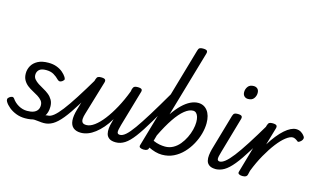

<svg xmlns="http://www.w3.org/2000/svg" viewBox="-111 -1357 2902 1730"><g transform="rotate(15 1340.0 -492.0)"><path d="M256 -10Q291 -26 320.5 -36.5Q350 -47 371 -52.5Q392 -58 402 -58Q411 -58 413.5 -46.5Q416 -35 412.5 -20.5Q409 -6 401 5.5Q393 17 381 17Q360 17 339.5 14Q319 11 295.5 10Q272 9 242 15ZM208 19Q163 19 124 4Q85 -11 56.5 -34.5Q28 -58 14 -82Q7 -93 7.5 -104.5Q8 -116 21 -126Q35 -136 46.5 -137.5Q58 -139 67 -127Q90 -93 128 -71.5Q166 -50 208 -50Q244 -50 267.5 -59Q291 -68 303.5 -86Q316 -104 316 -130Q316 -156 301 -174Q286 -192 263 -206.5Q240 -221 213 -235Q186 -249 163 -267Q140 -285 125 -311Q110 -337 110 -374Q110 -411 128 -444Q146 -477 184.5 -498Q223 -519 284 -519Q328 -519 362 -506Q396 -493 419 -473Q442 -453 454 -434Q461 -423 462.5 -414Q464 -405 447 -392Q434 -383 424 -383Q414 -383 404 -392Q380 -417 351.5 -433.5Q323 -450 281 -450Q235 -450 215.5 -431Q196 -412 196 -383Q196 -360 211 -342.5Q226 -325 249 -310Q272 -295 299 -280.5Q326 -266 349 -247.5Q372 -229 387 -203Q402 -177 402 -140Q402 -85 376.5 -49.5Q351 -14 307 2.5Q263 19 208 19Z M383 17Q369 17 362.5 5.5Q356 -6 357.5 -20.5Q359 -35 370 -46.5Q381 -58 402 -58Q425 -58 454.5 -81.5Q484 -105 523.5 -156Q563 -207 616.5 -290.5Q670 -374 741 -494Q749 -508 763.5 -506.5Q778 -505 787.5 -494.5Q797 -484 789 -471Q710 -328 652 -233.5Q594 -139 549 -84Q504 -29 464.5 -6Q425 17 383 17Z M727 15Q682 15 656 -6.5Q630 -28 626 -71.5Q622 -115 641 -179L730 -484Q736 -503 745.5 -509Q755 -515 774 -515Q804 -515 813 -506Q822 -497 816 -477L721 -159Q713 -134 711.5 -112Q710 -90 720 -77.5Q730 -65 757 -65Q792 -65 832 -94.5Q872 -124 913 -177Q954 -230 993.5 -302.5Q1033 -375 1066 -462L1070 -484Q1076 -503 1086 -509Q1096 -515 1115 -515Q1145 -515 1154 -506Q1163 -497 1156 -477L1060 -147Q1045 -96 1047 -77Q1049 -58 1071 -58Q1085 -58 1092 -46.5Q1099 -35 1097.5 -20.5Q1096 -6 1085 5.5Q1074 17 1053 17Q1012 17 991 1.5Q970 -14 964 -38Q958 -62 961 -90.5Q964 -119 972 -145L981 -180Q953 -132 921.5 -96Q890 -60 857.5 -35Q825 -10 792 2.5Q759 15 727 15Z M1053 17Q1039 17 1032.5 5.5Q1026 -6 1027.5 -20.5Q1029 -35 1040 -46.5Q1051 -58 1072 -58Q1097 -58 1126.5 -84Q1156 -110 1196 -166Q1236 -222 1292 -312.5Q1348 -403 1424 -534Q1432 -547 1446 -545.5Q1460 -544 1469 -533.5Q1478 -523 1470 -510Q1386 -357 1326 -255.5Q1266 -154 1221 -94Q1176 -34 1136 -8.5Q1096 17 1053 17Z M1312 15Q1295 15 1281 8Q1267 1 1273 -17L1549 -972Q1554 -991 1564 -997Q1574 -1003 1594 -1003Q1624 -1003 1632.5 -994Q1641 -985 1635 -965L1457 -353Q1496 -410 1534 -446.5Q1572 -483 1609 -501Q1646 -519 1681 -519Q1735 -519 1767.5 -477Q1800 -435 1800 -361Q1800 -314 1786 -262.5Q1772 -211 1745 -161.5Q1718 -112 1679.5 -71.5Q1641 -31 1592 -7Q1543 17 1484 17Q1453 17 1421 8Q1389 -1 1359 -16L1358 -11Q1355 2 1345 8.5Q1335 15 1312 15ZM1380 -85Q1412 -71 1439.5 -66Q1467 -61 1492 -61Q1532 -61 1566 -79.5Q1600 -98 1626 -129.5Q1652 -161 1670.5 -199Q1689 -237 1698.5 -275.5Q1708 -314 1708 -346Q1708 -374 1702 -394.5Q1696 -415 1684 -427Q1672 -439 1654 -439Q1618 -439 1576 -405.5Q1534 -372 1488.5 -305Q1443 -238 1395 -139Z M1987 17Q1946 17 1925 2Q1904 -13 1898 -37Q1892 -61 1895.5 -89.5Q1899 -118 1906 -145L2004 -484Q2010 -503 2019.5 -509Q2029 -515 2048 -515Q2078 -515 2087 -506Q2096 -497 2090 -477L1995 -147Q1979 -95 1981 -76.5Q1983 -58 2006 -58Q2020 -58 2027 -46.5Q2034 -35 2032 -20.5Q2030 -6 2019 5.5Q2008 17 1987 17ZM2103 -669Q2082 -669 2068 -682.5Q2054 -696 2054 -721Q2054 -749 2071 -772Q2088 -795 2124 -795Q2146 -795 2160 -782Q2174 -769 2174 -743Q2174 -715 2157 -692Q2140 -669 2103 -669Z M1982 17Q1968 17 1961.5 5.5Q1955 -6 1956.5 -20.5Q1958 -35 1969 -46.5Q1980 -58 2001 -58Q2024 -58 2053.5 -81.5Q2083 -105 2122.5 -156Q2162 -207 2215.5 -290.5Q2269 -374 2340 -494Q2348 -508 2362.5 -506.5Q2377 -505 2386.5 -494.5Q2396 -484 2388 -471Q2309 -328 2251 -233.5Q2193 -139 2148 -84Q2103 -29 2063.5 -6Q2024 17 1982 17Z M2233 15Q2216 15 2202.5 8Q2189 1 2195 -17L2329 -484Q2335 -503 2344.5 -509Q2354 -515 2373 -515Q2403 -515 2412 -506Q2421 -497 2415 -477L2368 -316Q2398 -365 2428.5 -403Q2459 -441 2488.5 -467Q2518 -493 2545 -506Q2572 -519 2594 -519Q2621 -519 2641.5 -506Q2662 -493 2674 -475Q2682 -465 2680 -453.5Q2678 -442 2668 -431Q2657 -420 2647 -415Q2637 -410 2629 -419Q2619 -427 2607 -433Q2595 -439 2584 -439Q2558 -439 2521 -410.5Q2484 -382 2443.5 -329.5Q2403 -277 2362.5 -205.5Q2322 -134 2289 -49L2280 -11Q2277 2 2266.5 8.5Q2256 15 2233 15Z"/></g></svg>

Font: Playwrite AU SA
Style: Regular
Weight: 400
Designer: Veronika Burian, José Scaglione
Foundry: TypeTogether
Version: Version 1.002